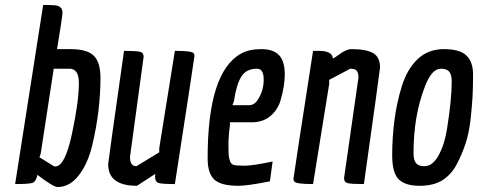

<svg xmlns="http://www.w3.org/2000/svg" viewBox="-20 -742 1927 774"><path d="M210 -544H264Q331 -544 358 -517.5Q385 -491 385 -428Q385 -365 377 -296.5Q369 -228 351.5 -155Q334 -82 297.5 -35Q261 12 212 12Q195 12 131 -37Q125 -10 111.5 -5Q98 0 41 0L154 -722Q190 -722 203 -720.5Q216 -719 224 -712Q232 -705 232 -691Q232 -677 210 -544ZM195 -465Q195 -464 196 -461L144 -122L139 -108L197 -72Q199 -71 203 -71Q242 -71 270 -202Q298 -333 298 -408Q298 -465 260 -465Z M760 -528Q764 -523 764 -517Q764 -511 685 0Q633 0 619 -4.5Q605 -9 605 -31L606 -41L532 7Q416 7 416 -80Q416 -88 480 -537Q528 -537 543.5 -533.5Q559 -530 559 -513L504 -109Q504 -72 530 -72L622 -128V-145L685 -537Q752 -537 760 -528Z M941 7Q871 7 844 -18Q817 -43 817 -104Q817 -452 952 -526Q984 -544 1033 -544Q1082 -544 1105 -519.5Q1128 -495 1128 -442Q1128 -394 1110 -334Q1098 -297 1068.5 -273Q1039 -249 995 -249H907V-238Q901 -194 901 -160Q901 -126 902 -115.5Q903 -105 907 -93Q911 -81 921 -77.5Q931 -74 965 -74Q999 -74 1079 -91L1068 -11Q978 7 941 7ZM984 -318Q1006 -318 1020 -341Q1043 -377 1043 -421Q1043 -465 1016 -465Q973 -465 953 -433.5Q933 -402 923 -334L917 -318Z M1367 -24 1425 -429Q1425 -450 1417.5 -457.5Q1410 -465 1392 -465L1307 -420V-403L1242 0Q1174 0 1167 -10Q1163 -14 1163 -21Q1163 -28 1242 -537H1265Q1320 -537 1322 -506Q1330 -510 1344 -520Q1375 -544 1397 -544Q1456 -544 1484 -528Q1512 -512 1512 -470Q1512 -462 1447 0Q1398 0 1382.5 -3.5Q1367 -7 1367 -24Z M1820.5 -78.5Q1799 -38 1763.5 -15.5Q1728 7 1671 7Q1614 7 1587.5 -19Q1561 -45 1561 -115.5Q1561 -186 1570 -256.5Q1579 -327 1600 -395Q1621 -463 1663.5 -503.5Q1706 -544 1769.5 -544Q1833 -544 1860 -518.5Q1887 -493 1887 -442Q1887 -391 1885 -353.5Q1883 -316 1877 -261Q1871 -206 1856.5 -162.5Q1842 -119 1820.5 -78.5ZM1691 -72Q1724 -72 1748 -115.5Q1772 -159 1782 -222Q1801 -342 1801 -413Q1801 -441 1791 -453Q1781 -465 1757 -465Q1721 -465 1694 -396Q1647 -277 1647 -125Q1647 -97 1657 -84.5Q1667 -72 1691 -72Z"/></svg>

Font: Economica
Style: Bold Italic
Weight: 700
Designer: Vicente Lamonaca
Foundry: Vicente Lamonaca
Version: Version 1.100